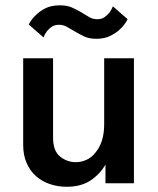

<svg xmlns="http://www.w3.org/2000/svg" viewBox="-20 -695 600 728"><path d="M487.8 0H379.9V-70.8Q358.4 -34.2 323.2 -10.7Q287.1 13.2 232.9 13.2Q199.2 13.2 168.9 2.9Q139.2 -7.3 116.7 -26.9Q94.7 -45.9 81.1 -76.7Q67.9 -106 67.9 -146V-474.1H181.2V-173.8Q181.2 -122.6 207.5 -101.6Q234.4 -80.1 267.1 -80.1Q288.1 -80.1 307.6 -88.9Q326.7 -97.2 341.8 -116.2Q358.4 -136.7 366.2 -161.1Q375 -188.5 375 -223.1V-474.1H487.8ZM207 -674.8Q234.9 -674.8 252.9 -666.5Q273.9 -656.7 288.1 -648.4Q306.6 -637.7 317.9 -630.4Q331.1 -622.1 349.1 -622.1Q365.2 -622.1 375.5 -629.4Q385.3 -636.2 394 -646Q402.8 -657.7 408.2 -670.9L463.9 -622.1Q453.1 -601.1 436 -585Q422.9 -571.8 399.4 -559.6Q377 -547.9 345.2 -547.9Q318.8 -547.9 299.8 -556.6Q280.3 -565.9 265.6 -574.7Q259.8 -578.1 249.5 -584Q239.3 -589.8 235.4 -592.3Q220.7 -601.1 204.1 -601.1Q187.5 -601.1 175.8 -593.3Q166.5 -586.9 158.2 -577.1Q149.9 -565.9 145 -553.2L88.9 -602.1Q99.1 -622.1 116.2 -638.2Q130.4 -652.3 152.3 -663.6Q174.3 -674.8 207 -674.8Z"/></svg>

Font: Post Grotesk Medium
Style: Medium
Weight: 500
Version: Version 1.0